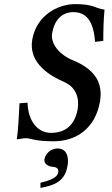

<svg xmlns="http://www.w3.org/2000/svg" viewBox="-20 -678 544 935"><path d="M489 -631C438 -639 436 -658 346 -658C264 -658 158 -605 137 -485C117 -368 229 -306 294 -278C348 -254 368 -203 358 -145C344 -71 301 -31 228 -31C164 -31 117 -87 114 -178L75 -175C71 -99 69 -51 62 0C79 0 88 -5 107 -5C130 -5 147 10 241 10C350 10 444 -51 467 -184C488 -305 402.7 -357.3 327 -388C290 -403 223 -453 234 -517C244 -573 275 -619 338 -619C420 -619 438 -540 443 -474L483 -479C483 -528 484 -578 489 -631ZM261 45C229 45 202 68 197 96C196 98 196 100 196 102C196 122 217 132 234 134C250 135 264 139 264 156C264 158 264 160 263 163C259 184 232 199 177 212V237C239 226 293 208 307 138C310 127 311 116 311 106C311 66 292 45 261 45Z"/></svg>

Font: Linux Libertine O
Style: Bold Italic
Weight: 700
Italic angle: -11.5°
Designer: Philipp H. Poll
Foundry: Philipp H. Poll
Version: Version 4.1.0